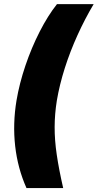

<svg xmlns="http://www.w3.org/2000/svg" viewBox="-20 -790 482 948"><path d="M61.5 -293.9Q75.7 -377.9 105.5 -466.1Q135.3 -554.2 175.8 -633.5Q216.3 -712.9 261.2 -769.5H442.4Q399.4 -697.3 362.8 -616.7Q326.2 -536.1 300 -453.9Q273.9 -371.6 260.7 -293.9Q250 -227.5 249.8 -163.1Q249.5 -98.6 260.3 -25.6Q271 47.4 292 138.7H110.8Q67.4 41.5 54.9 -68.8Q42.5 -179.2 61.5 -293.9Z"/></svg>

Font: Inter 20pt Black
Style: Italic
Weight: 900
Italic angle: -9.3988°
Version: Version 4.001;git-66647c0bb